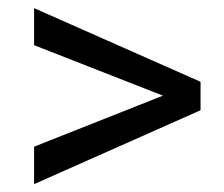

<svg xmlns="http://www.w3.org/2000/svg" viewBox="-20 -557 562 481"><path d="M388.2 -317.4 65.4 -443.8V-536.6L482.4 -352.1V-280.8L65.4 -95.7V-189.5Z"/></svg>

Font: Roboto
Style: Regular
Weight: 400
Designer: Google
Version: Version 2.001047; 2015